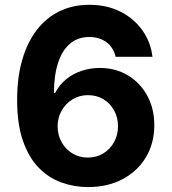

<svg xmlns="http://www.w3.org/2000/svg" viewBox="-20 -757 703 787"><path d="M340.6 9.8Q284.8 9.8 232.5 -8.8Q180.3 -27.3 139.3 -68.9Q98.3 -110.5 74.3 -179.1Q50.2 -247.6 50.2 -347.3Q50.2 -439 71 -511.2Q91.8 -583.4 130.6 -633.9Q169.4 -684.4 224 -710.8Q278.5 -737.3 345.9 -737.3Q418.7 -737.3 474.3 -708.9Q530 -680.6 563.9 -632.4Q597.9 -584.2 604.9 -524.2H453.9Q445.2 -562.5 416.5 -583.9Q387.7 -605.3 345.9 -605.3Q298.5 -605.3 266.3 -577.4Q234 -549.6 217.6 -498.1Q201.2 -446.7 201.2 -376H205.9Q222.4 -408 250 -431.1Q277.6 -454.1 313.3 -466.3Q349 -478.5 388.7 -478.5Q453.5 -478.5 504 -448.2Q554.4 -418 583.4 -365Q612.5 -312 612.5 -243.8Q612.5 -169.9 578.2 -112.6Q543.9 -55.3 482.8 -22.8Q421.7 9.8 340.6 9.8ZM339.5 -111.1Q375.3 -111.1 403.2 -128.1Q431.1 -145 447.4 -174.2Q463.7 -203.4 463.7 -239.6Q463.7 -275.7 447.7 -304.5Q431.6 -333.3 404.1 -350.1Q376.5 -367 340.6 -367Q305.7 -367 277.3 -349.8Q249 -332.5 232.6 -303.5Q216.2 -274.5 216.2 -239.3Q216.2 -204 232.3 -174.8Q248.4 -145.6 276.4 -128.4Q304.3 -111.1 339.5 -111.1Z"/></svg>

Font: GitLab Sans
Style: Regular
Weight: 400
Designer: Rasmus Andersson
Foundry: Modifications by GitLab B.V., manufactured by rsms
Version: Version 4.000;git-c8fb6b7